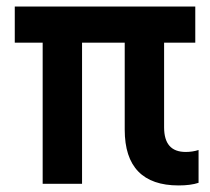

<svg xmlns="http://www.w3.org/2000/svg" viewBox="-20 -560 640 585"><path d="M110 0H230V-430H360V-165Q360 -80 401.3 -37.5Q442.6 5 524 5Q542.4 5 557.7 3Q573 1 585 -3V-103Q576 -100 565.9 -98.5Q555.8 -97 546 -97Q512.6 -97 496.3 -115.8Q480 -134.5 480 -172V-430H575V-540H25V-430H110Z"/></svg>

Font: CommitMonoV143 ExtLt
Style: Regular
Weight: 200
Monospace: yes
Designer: Eigil Nikolajsen
Foundry: Eigil Nikolajsen
Version: Version 1.143